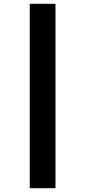

<svg xmlns="http://www.w3.org/2000/svg" viewBox="-20 -810 447 1007"><path d="M136 177V-790H271V177Z"/></svg>

Font: BDO Grotesk ExtraBold
Style: Regular
Weight: 800
Designer: Deni Anggara
Foundry: Lokal Container
Version: Version 2.000